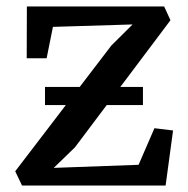

<svg xmlns="http://www.w3.org/2000/svg" viewBox="-20 -573 580 593"><path d="M389.5 -497.5 143.5 -490 124 -393H62.5L63 -553H487L506.5 -510.5L211.5 -118L146 -54.5L408 -64L457 -177L514.5 -170L491.5 0H48L27 -44L324 -432.5ZM119 -304.5H421.5V-248.5H119Z"/></svg>

Font: Merriweather 24pt
Style: Regular
Weight: 400
Designer: Eben Sorkin
Foundry: Eben Sorkin
Version: Version 2.100